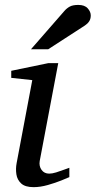

<svg xmlns="http://www.w3.org/2000/svg" viewBox="-20 -752 391 784"><path d="M263.2 -28.8Q255.9 -25.4 231.2 -15.4Q206.5 -5.4 175.5 3.4Q144.5 12.2 117.2 12.2Q83 12.2 66.7 -2.7Q50.3 -17.6 46.9 -40.3Q43.5 -63 47.9 -85.9L111.8 -424.8L25.9 -434.1V-462.9L176.8 -494.1H217.8L142.1 -94.2Q138.7 -73.7 149.7 -58.3Q160.6 -43 181.2 -43Q192.9 -43 209.5 -48.1Q226.1 -53.2 241.5 -59.1Q256.8 -64.9 263.2 -66.9ZM350.6 -689Q350.6 -674.8 344.2 -665Q337.9 -655.3 326.7 -647.9L176.8 -550.8H106.4L242.7 -707Q252.4 -718.3 264.9 -725.1Q277.3 -731.9 299.8 -731.9Q325.7 -731.9 338.1 -718Q350.6 -704.1 350.6 -689Z"/></svg>

Font: Charis
Style: Italic
Weight: 400
Italic angle: -11°
Designer: Walt Agee, Miriam Martin, Annie Olsen, Victor Gaultney, Lorna Priest, Alan Ward, Bob Hallissy, Martin Hosken, Sharon Cor
Foundry: SIL Global
Version: Version 7.000